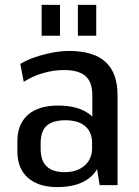

<svg xmlns="http://www.w3.org/2000/svg" viewBox="-20 -756 568 784"><path d="M357 -183V-367Q357 -421 329 -445.5Q301 -470 241 -470Q199 -470 156 -457.5Q113 -445 77 -422L63 -495Q89 -511 123 -522.5Q157 -534 193.5 -541Q230 -548 262 -548Q362 -548 411 -503Q460 -458 460 -367V0H387ZM214 8Q137 8 94 -30Q51 -68 51 -137V-180Q51 -249 94 -287Q137 -325 217 -325Q300 -325 347 -288.5Q394 -252 394 -183V-138Q394 -69 346.5 -30.5Q299 8 214 8ZM244 -53Q295 -53 325.5 -80Q356 -107 356 -150V-172Q356 -217 327.5 -241Q299 -265 247 -265Q196 -265 171 -243Q146 -221 146 -170V-148Q146 -100 170.5 -76.5Q195 -53 244 -53ZM225 -736V-610H150V-736ZM373 -736V-610H298V-736Z"/></svg>

Font: Pathway Extreme SemiCondensed Medium
Style: Regular
Weight: 500
Width: 4
Version: Version 1.001;gftools[0.9.26]